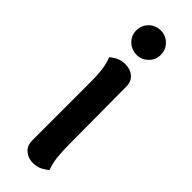

<svg xmlns="http://www.w3.org/2000/svg" viewBox="-250 -739 769 769"><g transform="rotate(45 134.5 -355.0)"><path d="M133 -586Q104 -586 83.5 -606Q63 -626 63 -654Q63 -684 83.5 -704Q104 -724 133 -724Q161 -724 181.5 -704Q202 -684 202 -654Q202 -626 181.5 -606Q161 -586 133 -586ZM196 -135Q196 -106 199 -74Q202 -42 213 -13Q205 -6 187.5 4Q170 14 146 14Q118 14 99 -2.5Q80 -19 80 -48V-380Q80 -409 77 -441Q74 -473 62 -502Q70 -509 87 -518.5Q104 -528 128 -528Q157 -528 175.5 -512Q194 -496 194 -467Z"/></g></svg>

Font: Arima Thin SemiBold
Style: Regular
Weight: 600
Version: Version 1.100